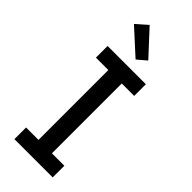

<svg xmlns="http://www.w3.org/2000/svg" viewBox="-310 -1027 1071 1071"><g transform="rotate(45 225.0 -492.0)"><path d="M74 0V-92H172V-643H74V-735H376V-643H278V-92H376V0ZM238 -792 91 -926 157 -984 292 -838Z"/></g></svg>

Font: Iosevka Etoile Semibold
Style: Regular
Weight: 600
Designer: Belleve Invis
Foundry: Belleve Invis
Version: Version 22.1.2; ttfautohint (v1.8.4)